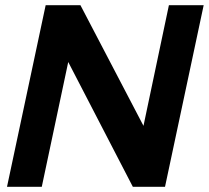

<svg xmlns="http://www.w3.org/2000/svg" viewBox="-20 -720 805 740"><path d="M7 0 156 -700H290L533 -235L631 -700H765L616 0H492L243 -481L141 0Z"/></svg>

Font: Red Hat Display ExtraBold
Style: Italic
Weight: 800
Italic angle: -12°
Designer: Pentagram, MCKL
Foundry: Pentagram, MCKL
Version: Version 1.023